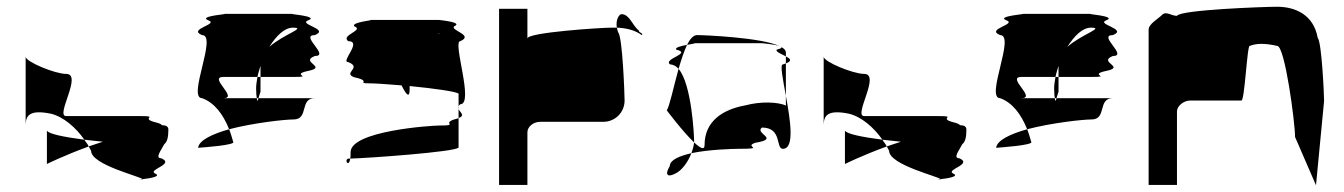

<svg xmlns="http://www.w3.org/2000/svg" viewBox="-20 -736 3982 569"><path d="M56 -367V-568C56 -553 143 -517 176 -517C226 -517 143 -392 176 -392H395C454 -392 394 -386 439 -374C452 -371 458 -368 460 -365C472 -365 479 -361 479 -352C479 -328 475 -315 467 -309C458 -291 438 -267 458 -267C499 -249 418 -234 439 -222C461 -213 421 -207 402 -205C401 -212 250 -247 250 -289C248 -293 245 -298 243 -302C256 -307 271 -311 285 -316L230 -322C205 -358 168 -390 131 -399C67 -412 57 -393 56 -367ZM119 -250C119 -250 169 -275 243 -302C240 -309 234 -315 230 -322C169 -330 124 -339 119 -349ZM402 -205C395 -204 390 -204 395 -204C400 -204 402 -204 402 -204Z M567 -298C581 -299 681 -306 671 -316C667 -329 664 -341 659 -353C610 -339 570 -321 567 -298ZM579 -445C534 -445 625 -632 579 -632C534 -650 631 -664 597 -676C564 -689 670 -695 642 -695H850C822 -695 928 -689 894 -676C861 -664 959 -650 913 -632C867 -632 959 -570 913 -570C867 -552 952 -538 894 -526C837 -514 913 -508 850 -508H752V-541C749 -530 745 -519 743 -508H642C596 -508 688 -445 642 -445H741C742 -433 744 -437 746 -445H913C867 -445 896 -382 850 -382C824 -382 732 -372 659 -353C641 -398 615 -432 579 -445ZM739 -474C739 -460 740 -451 741 -445H746C748 -453 752 -464 752 -464V-508H743C741 -496 739 -485 739 -474ZM778 -597C821 -635 890 -654 848 -654C823 -654 799 -630 778 -597Z M1012 -552C1055 -535 994 -520 1030 -507C1085 -495 1033 -489 1075 -489C1090 -489 1123 -487 1170 -483C1183 -457 1194 -442 1194 -472V-481C1267 -474 1337 -464 1339 -458V-421C1340 -423 1341 -425 1344 -427C1386 -427 1320 -614 1344 -614C1386 -632 1313 -646 1326 -658C1356 -671 1274 -677 1282 -677H1075C1100 -677 1018 -671 1030 -658C1061 -646 988 -632 1012 -614C1055 -614 988 -552 1012 -552ZM1014 -266C998 -266 1013 -236 1018 -266ZM1018 -266C1019 -271 1019 -277 1019 -285C1019 -348 1257 -364 1282 -364C1341 -364 1289 -370 1326 -382C1331 -383 1336 -385 1339 -386V-299C1335 -286 1065 -267 1018 -266ZM1276 -636C1278 -637 1280 -637 1282 -637C1288 -637 1285 -637 1276 -636ZM1339 -386C1360 -394 1343 -403 1339 -413ZM1339 -413C1338 -416 1338 -418 1339 -421Z M1459 -188H1543V-344C1543 -360 1560 -375 1581 -375H1768C1803 -375 1831 -403 1831 -438C1831 -454 1825 -627 1812 -640C1810 -645 1809 -650 1808 -654H1790C1762 -654 1543 -640 1543 -622V-710H1459ZM1808 -654C1804 -678 1815 -694 1822 -694C1846 -694 1854 -660 1873 -646C1873 -638 1888 -638 1882 -632C1861 -647 1836 -653 1808 -654Z M1956 -409C1956 -409 2004 -345 2037 -314V-318C2037 -335 2030 -486 1991 -532C1976 -478 1964 -420 1956 -409ZM1965 -244C1948 -216 1960 -210 1982 -222C2001 -231 2019 -256 2029 -282C1994 -274 1965 -262 1965 -244ZM1966 -545C1943 -562 2033 -577 1984 -589C1979 -595 1999 -600 2016 -603C2007 -584 1999 -559 1991 -532C1984 -540 1975 -545 1966 -545ZM2016 -603C2035 -607 2051 -608 2028 -608H2238C2235 -608 2277 -605 2291 -599C2238 -625 2066 -632 2046 -632C2035 -632 2025 -621 2016 -603ZM2029 -282C2033 -293 2036 -304 2037 -314C2055 -297 2068 -290 2068 -306C2068 -377 2122 -412 2190 -424C2234 -436 2287 -434 2309 -423V-452C2322 -381 2336 -295 2300 -295C2278 -295 2299 -358 2238 -358C2215 -340 2293 -325 2219 -313C2181 -301 2253 -295 2169 -295C2154 -295 2079 -293 2029 -282ZM2282 -589C2277 -583 2296 -576 2309 -569V-580C2309 -587 2304 -592 2295 -597C2298 -595 2295 -592 2282 -589ZM2291 -599C2293 -598 2294 -598 2295 -597C2294 -598 2292 -598 2291 -599ZM2300 -545C2291 -545 2300 -502 2309 -452V-548ZM2309 -548V-569C2322 -562 2329 -556 2309 -548Z M2421 -367V-568C2421 -553 2508 -517 2541 -517C2591 -517 2508 -392 2541 -392H2760C2819 -392 2759 -386 2804 -374C2817 -371 2823 -368 2825 -365C2837 -365 2844 -361 2844 -352C2844 -328 2840 -315 2832 -309C2823 -291 2803 -267 2823 -267C2864 -249 2783 -234 2804 -222C2826 -213 2786 -207 2767 -205C2766 -212 2615 -247 2615 -289C2613 -293 2610 -298 2608 -302C2621 -307 2636 -311 2650 -316L2595 -322C2570 -358 2533 -390 2496 -399C2432 -412 2422 -393 2421 -367ZM2484 -250C2484 -250 2534 -275 2608 -302C2605 -309 2599 -315 2595 -322C2534 -330 2489 -339 2484 -349ZM2767 -205C2760 -204 2755 -204 2760 -204C2765 -204 2767 -204 2767 -204Z M2932 -298C2946 -299 3046 -306 3036 -316C3032 -329 3029 -341 3024 -353C2975 -339 2935 -321 2932 -298ZM2944 -445C2899 -445 2990 -632 2944 -632C2899 -650 2996 -664 2962 -676C2929 -689 3035 -695 3007 -695H3215C3187 -695 3293 -689 3259 -676C3226 -664 3324 -650 3278 -632C3232 -632 3324 -570 3278 -570C3232 -552 3317 -538 3259 -526C3202 -514 3278 -508 3215 -508H3117V-541C3114 -530 3110 -519 3108 -508H3007C2961 -508 3053 -445 3007 -445H3106C3107 -433 3109 -437 3111 -445H3278C3232 -445 3261 -382 3215 -382C3189 -382 3097 -372 3024 -353C3006 -398 2980 -432 2944 -445ZM3104 -474C3104 -460 3105 -451 3106 -445H3111C3113 -453 3117 -464 3117 -464V-508H3108C3106 -496 3104 -485 3104 -474ZM3143 -597C3186 -635 3255 -654 3213 -654C3188 -654 3164 -630 3143 -597Z M3384 -188H3468V-406C3468 -421 3487 -438 3507 -438H3659C3669 -438 3676 -607 3684 -600C3704 -608 3729 -608 3765 -600C3788 -600 3818 -372 3818 -330L3880 -187L3904 -437C3904 -454 3897 -612 3885 -624C3873 -692 3819 -716 3765 -716C3727 -716 3477 -707 3468 -689C3451 -689 3436 -704 3424 -692C3412 -680 3384 -665 3384 -648Z"/></svg>

Font: bitstorm
Style: exext
Weight: 400
Version: Version 0.2